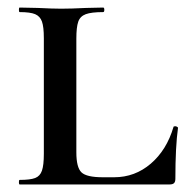

<svg xmlns="http://www.w3.org/2000/svg" viewBox="-20 -488 506 508"><path d="M252 -19H282Q337 -19 379 -55Q421 -91 439 -152Q439 -154 444 -154Q446 -154 448.5 -152.5Q451 -151 451 -150Q444 -100 444 -15Q444 -7 440.5 -3.5Q437 0 429 0H32Q30 0 30 -6Q30 -12 32 -12Q60 -12 73 -17Q86 -22 91 -36.5Q96 -51 96 -81V-387Q96 -417 91 -431Q86 -445 73 -450.5Q60 -456 32 -456Q30 -456 30 -462Q30 -468 32 -468L80 -467Q120 -465 142 -465Q168 -465 208 -467L253 -468Q256 -468 256 -462Q256 -456 253 -456Q222 -456 207 -450.5Q192 -445 187 -430.5Q182 -416 182 -386V-85Q182 -45 195.5 -32Q209 -19 252 -19Z"/></svg>

Font: Cormorant Unicase SemiBold
Style: Regular
Weight: 600
Designer: Christian Thalmann (Catharsis Fonts)
Foundry: Catharsis Fonts
Version: Version 4.000